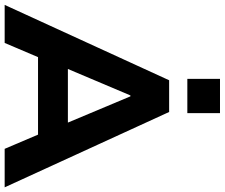

<svg xmlns="http://www.w3.org/2000/svg" viewBox="-90 -873 963 823"><g transform="rotate(90 391.5 -461.5)"><path d="M1 0 324 -705H460L783 0H618L535 -195L600 -143H182L247 -195L164 0ZM389 -539 260 -234 234 -271H548L521 -234L393 -539ZM318 -783V-923H465V-783Z"/></g></svg>

Font: Nunito Sans 9pt ExtraBold
Style: Regular
Weight: 800
Version: Version 3.101;gftools[0.9.27]